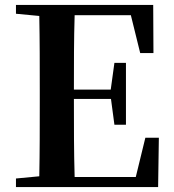

<svg xmlns="http://www.w3.org/2000/svg" viewBox="-20 -762 708 782"><path d="M572 -201 533 -41H284C281 -143 281 -246 281 -359H432L446 -254H493V-506H446L431 -397H281C281 -502 281 -602 284 -700H513L551 -546H605L604 -742H45V-706L140 -697C142 -596 142 -495 142 -395V-346C142 -244 142 -143 140 -44L45 -35V0H624L627 -201Z"/></svg>

Font: Source Han Serif
Style: Bold
Weight: 700
Designer: Ryoko NISHIZUKA 西塚涼子 (kana & ideographs); Frank Grießhammer (Latin, Greek & Cyrillic); Wenlong ZHANG 张文龙 (bopomofo); San
Foundry: Adobe Systems Incorporated
Version: Version 1.001;PS 1.001;hotconv 16.6.54;makeotf.lib2.5.65590